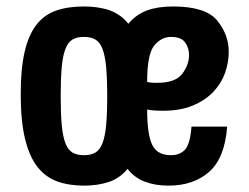

<svg xmlns="http://www.w3.org/2000/svg" viewBox="-20 -573 781 603"><path d="M45.1 -277.3Q45.1 -193.3 58.4 -137.9Q71.7 -82.4 97 -49.6Q122.3 -16.9 159.4 -3.4Q196.4 10 243.3 10Q286.7 10 321.4 -1.4Q356 -12.9 380.6 -42.6Q402.7 -14.6 435.1 -2.3Q467.6 10 509.6 10Q587.4 10 636.7 -33.2Q686 -76.4 693.4 -175.3H581.4Q576.9 -119 560.5 -102.3Q544.1 -85.6 516.9 -85.6Q474.3 -85.6 458.4 -117.4Q442.4 -149.1 442.1 -229Q454.6 -226.4 467.4 -225.8Q480.3 -225.1 491.3 -225.1Q546.6 -225.1 585.7 -241.6Q624.9 -258 650 -284.6Q675.1 -311.1 686.8 -344.1Q698.4 -377 698.4 -410.7Q698.4 -463.7 662.4 -508.2Q626.3 -552.7 523.3 -552.7Q475.6 -552.7 441.6 -540.2Q407.6 -527.7 383.1 -498.4Q358.9 -528.4 324.3 -540.6Q289.7 -552.7 243.3 -552.7Q192.9 -552.7 155.8 -539.6Q118.7 -526.6 94.1 -494.9Q69.6 -463.1 57.4 -410.2Q45.1 -357.3 45.1 -277.3ZM170.6 -270.9Q170.6 -326.6 174 -362.8Q177.4 -399 185.7 -420.1Q194 -441.1 208.2 -449.1Q222.4 -457.1 243.3 -457.1Q264.9 -457.1 279.1 -449.1Q293.3 -441.1 301.6 -420.1Q309.9 -399 313.3 -362.8Q316.7 -326.6 316.7 -270.9Q316.7 -215.1 313.3 -179.4Q309.9 -143.7 301.6 -122.6Q293.3 -101.6 279.1 -93.6Q264.9 -85.6 243.3 -85.6Q222.4 -85.6 208.2 -93.6Q194 -101.6 185.7 -122.6Q177.4 -143.7 174 -179.4Q170.6 -215.1 170.6 -270.9ZM517.1 -457.1Q548.6 -457.1 561.1 -440.1Q573.7 -423.1 573.7 -400Q573.7 -369.6 552.3 -341.2Q530.9 -312.9 473.9 -312.9Q467.1 -312.9 459.8 -313.1Q452.4 -313.4 442.1 -315.7Q442.1 -402.7 464.4 -429.9Q486.7 -457.1 517.1 -457.1Z"/></svg>

Font: Secuela Black
Style: Regular
Weight: 900
Designer: Fernando Haro
Foundry: deFharo
Version: Version 1.704